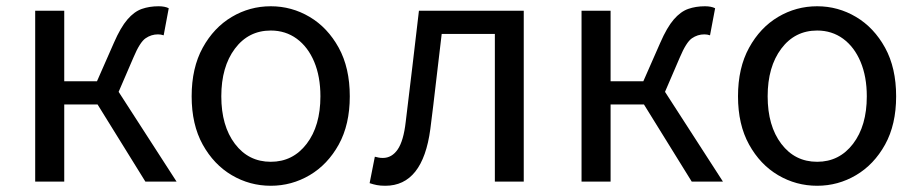

<svg xmlns="http://www.w3.org/2000/svg" viewBox="-20 -577 2919 610"><path d="M91.8 0V-543H184.1V-318.8H288.1L341.8 -440.9Q363.3 -490.2 384.8 -515.1Q406.2 -540 430.4 -548.6Q454.6 -557.1 483.9 -557.1Q503.9 -557.1 516.1 -550.8L500 -464.8Q491.2 -467.8 481.9 -467.8Q460.4 -467.8 442.4 -455.3Q424.3 -442.9 403.8 -394L356.9 -285.2L541 0H441.9L290 -245.1H184.1V0Z M840.3 13.2Q773.4 13.2 716.3 -20.5Q659.2 -54.2 624 -117.7Q588.9 -181.2 588.9 -271Q588.9 -361.3 624 -425.3Q659.2 -489.3 716.3 -523.2Q773.4 -557.1 840.3 -557.1Q906.7 -557.1 963.9 -523.2Q1021 -489.3 1056.2 -425.3Q1091.3 -361.3 1091.3 -271Q1091.3 -181.2 1056.2 -117.7Q1021 -54.2 963.9 -20.5Q906.7 13.2 840.3 13.2ZM840.3 -63Q910.6 -63 954.3 -120.1Q998 -177.2 998 -271Q998 -333.5 978.3 -380.6Q958.5 -427.7 922.9 -453.9Q887.2 -480 840.3 -480Q769.5 -480 726.3 -422.4Q683.1 -364.7 683.1 -271Q683.1 -177.2 726.3 -120.1Q769.5 -63 840.3 -63Z M1204.1 13.2Q1188.5 13.2 1177.2 11Q1166 8.8 1154.3 4.9L1170.9 -79.1Q1177.2 -77.6 1182.9 -76.4Q1188.5 -75.2 1196.3 -75.2Q1225.1 -75.2 1243.7 -102.5Q1262.2 -129.9 1269 -189.9Q1279.8 -278.3 1290.3 -366.7Q1300.8 -455.1 1311 -543H1644V0H1552.2V-469.2H1383.3Q1374 -394 1365.5 -318.4Q1356.9 -242.7 1347.2 -167Q1323.2 13.2 1204.1 13.2Z M1827.6 0V-543H1919.9V-318.8H2023.9L2077.6 -440.9Q2099.1 -490.2 2120.6 -515.1Q2142.1 -540 2166.3 -548.6Q2190.4 -557.1 2219.7 -557.1Q2239.7 -557.1 2252 -550.8L2235.8 -464.8Q2227.1 -467.8 2217.8 -467.8Q2196.3 -467.8 2178.2 -455.3Q2160.2 -442.9 2139.6 -394L2092.8 -285.2L2276.9 0H2177.7L2025.9 -245.1H1919.9V0Z M2576.2 13.2Q2509.3 13.2 2452.1 -20.5Q2395 -54.2 2359.9 -117.7Q2324.7 -181.2 2324.7 -271Q2324.7 -361.3 2359.9 -425.3Q2395 -489.3 2452.1 -523.2Q2509.3 -557.1 2576.2 -557.1Q2642.6 -557.1 2699.7 -523.2Q2756.8 -489.3 2792 -425.3Q2827.1 -361.3 2827.1 -271Q2827.1 -181.2 2792 -117.7Q2756.8 -54.2 2699.7 -20.5Q2642.6 13.2 2576.2 13.2ZM2576.2 -63Q2646.5 -63 2690.2 -120.1Q2733.9 -177.2 2733.9 -271Q2733.9 -333.5 2714.1 -380.6Q2694.3 -427.7 2658.7 -453.9Q2623 -480 2576.2 -480Q2505.4 -480 2462.2 -422.4Q2418.9 -364.7 2418.9 -271Q2418.9 -177.2 2462.2 -120.1Q2505.4 -63 2576.2 -63Z"/></svg>

Font: Source Han Sans CN
Style: Regular
Weight: 400
Designer: Ryoko NISHIZUKA  (kana, bopomofo & ideographs); Paul D. Hunt (Latin, Greek & Cyrillic); Sandoll Communications , Soo-you
Foundry: Adobe
Version: Version 2.004;hotconv 1.0.118;makeotfexe 2.5.65603